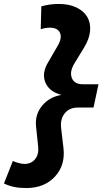

<svg xmlns="http://www.w3.org/2000/svg" viewBox="-67 -729 534 971"><path d="M177 -415 224 -496Q248 -536 236.5 -562.5Q225 -589 185 -589Q174 -589 162 -587Q150 -585 139 -581L142 -697Q164 -703 185.5 -706Q207 -709 230 -709Q283 -709 320 -691Q357 -673 374.5 -643Q392 -613 388.5 -572.5Q385 -532 358 -488L311 -411Q284 -368 296 -335.5Q308 -303 351 -303H431L406 -185H326Q284 -185 260.5 -156Q237 -127 242 -82L254 20Q264 107 210.5 164.5Q157 222 66 222Q32 222 5 216.5Q-22 211 -47 199L-2 85Q10 91 27.5 95.5Q45 100 56 100Q91 100 110.5 76Q130 52 126 13L115 -93Q110 -151 146.5 -195Q183 -239 244 -249Q182 -265 162.5 -312Q143 -359 177 -415Z"/></svg>

Font: Red Hat Text
Style: Bold Italic
Weight: 700
Italic angle: -12°
Designer: Pentagram / MCKL
Foundry: Pentagram / MCKL
Version: Version 1.003; Red Hat Text Bold Italic